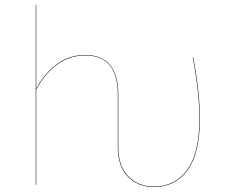

<svg xmlns="http://www.w3.org/2000/svg" viewBox="-20 -750 931 779"><path d="M791 -268Q791 -127 740.5 -59Q690 9 605 9Q540 9 499 -33Q458 -75 458 -153V-368Q458 -443 426 -484Q394 -525 326 -525Q204 -525 127 -387V0H125V-730H127V-391Q204 -527 326 -527Q394 -527 427 -485.5Q460 -444 460 -368V-153Q460 -76 500.5 -34.5Q541 7 605 7Q689 7 739 -60.5Q789 -128 789 -268Q789 -374 762 -517H764Q791 -374 791 -268Z"/></svg>

Font: FiraGO Two
Style: Regular
Weight: 100
Designer: bBox Type
Foundry: bBox Type GmbH
Version: Version 1.001